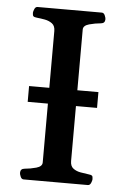

<svg xmlns="http://www.w3.org/2000/svg" viewBox="-51 -731 502 769"><g transform="rotate(5 200.0 -346.5)"><path d="M73.2 0Q64.9 0 60.8 -9.8Q56.6 -19.5 56.6 -24.9Q56.6 -41.5 72.8 -43Q96.2 -44.9 119.9 -51.5Q143.6 -58.1 143.6 -74.2L144 -602.5Q144 -623.5 131.6 -632.8Q119.1 -642.1 102.1 -645.3Q85 -648.4 69.8 -649.9Q59.6 -650.9 55.9 -654.1Q52.2 -657.2 52.2 -668Q52.2 -673.3 56.4 -683.1Q60.5 -692.9 68.8 -692.9H327.1Q335.4 -692.9 339.6 -683.1Q343.8 -673.3 343.8 -668Q343.8 -651.4 327.6 -649.9Q304.2 -647.9 280.5 -641.4Q256.8 -634.8 256.8 -618.7L256.3 -90.3Q256.3 -69.3 268.8 -60.1Q281.2 -50.8 298.6 -47.9Q315.9 -44.9 330.6 -43Q340.8 -42 344.5 -39.1Q348.1 -36.1 348.1 -24.9Q348.1 -19.5 344 -9.8Q339.8 0 331.5 0ZM62.5 -311V-374.5H341.3V-311Z"/></g></svg>

Font: Gelasio Medium
Style: Regular
Weight: 500
Designer: Eben Sorkin
Foundry: Eben Sorkin
Version: Version 1.008